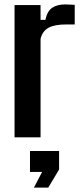

<svg xmlns="http://www.w3.org/2000/svg" viewBox="-20 -623 379 871"><path d="M46 0V-600H164V-533H186Q194 -572 216.5 -587.5Q239 -603 277 -603Q288 -603 299 -602Q310 -601 319 -601V-512H278Q229 -512 201 -497.5Q173 -483 164 -447V0ZM116 157V62H248V146L199 228H134L171 157Z"/></svg>

Font: Big Shoulders Text
Style: Bold
Weight: 700
Designer: Patric King
Foundry: XO Type Co
Version: Version 1.000; ttfautohint (v1.8.2)